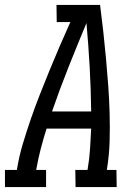

<svg xmlns="http://www.w3.org/2000/svg" viewBox="-57 -755 552 775"><path d="M-37 0V-69H11L12 -74Q20 -124 35 -174Q50 -224 67 -273.5Q84 -323 103.5 -372.5Q123 -422 143 -471Q163 -520 184 -568.5Q205 -617 227 -666H172L171 -735H347Q354 -681 360 -626.5Q366 -572 371 -517.5Q376 -463 380 -408Q384 -353 385.5 -297.5Q387 -242 385.5 -186Q384 -130 375 -74L374 -69H413L414 0H248L247 -69H296L297 -74Q304 -114 306.5 -154.5Q309 -195 311 -236H131Q118 -195 107.5 -154.5Q97 -114 90 -74L89 -69H129V0ZM153 -305H311Q310 -395 305 -484Q300 -573 292 -662Q255 -573 219.5 -484Q184 -395 153 -305Z"/></svg>

Font: Iosevka QP
Style: Italic
Weight: 400
Italic angle: -9°
Designer: Belleve Invis
Foundry: Belleve Invis
Version: Version 20.0.0; ttfautohint (v1.8.4)